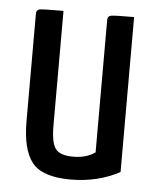

<svg xmlns="http://www.w3.org/2000/svg" viewBox="-43 -538 475 585"><g transform="rotate(5 194.5 -245.0)"><path d="M344 -500V-26Q277 10 194 10Q108 10 76.5 -29Q45 -68 45 -156V-484Q45 -496 55 -498Q65 -500 128 -500V-149Q128 -98 141.5 -79Q155 -60 196 -60Q236 -60 263 -79V-484Q263 -496 273.5 -498Q284 -500 344 -500Z"/></g></svg>

Font: YanoneKaffeesatzRR
Style: Regular
Weight: 400
Designer: Yanone (Cyrillic: Daniel Pouzeot & Huerta Tipografica)
Foundry: Yanone
Version: Version 1.100;PS 001.100;hotconv 1.0.70;makeotf.lib2.5.58329